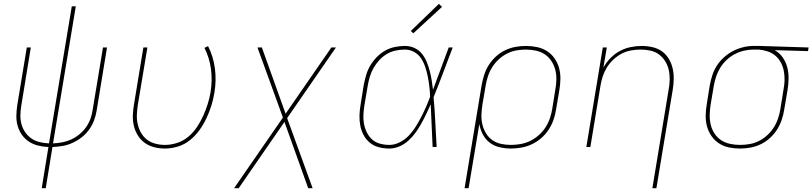

<svg xmlns="http://www.w3.org/2000/svg" viewBox="-20 -768 4244 1003"><path d="M198 215 233 0Q206 -1 179.5 -7.5Q153 -14 131.5 -28Q110 -42 95 -63Q80 -84 72.5 -109.5Q65 -135 65.5 -162.5Q66 -190 70 -218L120 -520H141L91 -215Q87 -190 86.5 -165.5Q86 -141 92.5 -118Q99 -95 112.5 -76Q126 -57 145 -44Q164 -31 188 -25.5Q212 -20 236 -19L355 -735H376L257 -19Q281 -20 305 -24.5Q329 -29 352 -39.5Q375 -50 395 -66.5Q415 -83 429.5 -103.5Q444 -124 452.5 -147.5Q461 -171 464 -194L518 -520H539L485 -191Q481 -165 471.5 -139.5Q462 -114 445.5 -91Q429 -68 406.5 -50.5Q384 -33 358.5 -21.5Q333 -10 306.5 -5.5Q280 -1 254 0L219 215Z M842 8Q813 8 785.5 1Q758 -6 736.5 -21.5Q715 -37 700.5 -60Q686 -83 679.5 -110Q673 -137 674 -165.5Q675 -194 680 -223L729 -520H750L700 -220Q696 -194 695 -168.5Q694 -143 699.5 -119Q705 -95 717 -74Q729 -53 748 -38.5Q767 -24 791.5 -17.5Q816 -11 842 -11Q873 -11 905.5 -21.5Q938 -32 964 -54Q990 -76 1009 -104.5Q1028 -133 1041.5 -163Q1055 -193 1065 -224.5Q1075 -256 1080 -287Q1090 -349 1082 -408Q1074 -467 1048 -518L1067 -527Q1094 -474 1102.5 -411.5Q1111 -349 1100 -284Q1095 -251 1084.5 -217.5Q1074 -184 1059 -151.5Q1044 -119 1022.5 -89Q1001 -59 972.5 -36Q944 -13 909.5 -2.5Q875 8 842 8Z M1203 215 1458 -154 1325 -520H1348L1472 -174L1711 -520H1735L1480 -151L1613 215H1590L1466 -131L1227 215Z M2014 8Q1986 8 1959 1Q1932 -6 1912 -22.5Q1892 -39 1879.5 -62.5Q1867 -86 1862 -112.5Q1857 -139 1858 -167Q1859 -195 1864 -223L1880 -323Q1885 -349 1892.5 -375Q1900 -401 1914 -425Q1928 -449 1948 -469.5Q1968 -490 1992 -503.5Q2016 -517 2042.5 -522.5Q2069 -528 2095 -528Q2122 -528 2145 -517.5Q2168 -507 2183.5 -488Q2199 -469 2208.5 -446Q2218 -423 2224.5 -399Q2231 -375 2235 -349.5Q2239 -324 2242 -299Q2263 -354 2283 -409.5Q2303 -465 2324 -520H2345Q2320 -455 2295.5 -389.5Q2271 -324 2245 -260Q2251 -195 2254 -130Q2257 -65 2261 0H2240Q2237 -56 2235 -111.5Q2233 -167 2230 -223Q2219 -198 2207 -173Q2195 -148 2181.5 -123.5Q2168 -99 2151.5 -76Q2135 -53 2113.5 -33.5Q2092 -14 2066 -3Q2040 8 2014 8ZM2014 -11Q2041 -11 2068 -24.5Q2095 -38 2115.5 -59.5Q2136 -81 2151.5 -106Q2167 -131 2180.5 -157Q2194 -183 2205.5 -209.5Q2217 -236 2227 -263Q2226 -289 2223 -315Q2220 -341 2215 -366.5Q2210 -392 2202 -416.5Q2194 -441 2180.5 -462Q2167 -483 2144.5 -496Q2122 -509 2095 -509Q2072 -509 2047.5 -504Q2023 -499 2001 -486Q1979 -473 1961.5 -454Q1944 -435 1931.5 -413Q1919 -391 1912 -367.5Q1905 -344 1901 -320L1884 -220Q1880 -195 1878.5 -170Q1877 -145 1881.5 -121Q1886 -97 1896.5 -76Q1907 -55 1924 -39.5Q1941 -24 1965 -17.5Q1989 -11 2014 -11ZM2139 -594 2126 -606 2273 -748 2289 -732Z M2407 215 2496 -323Q2501 -350 2509.5 -377Q2518 -404 2533.5 -428.5Q2549 -453 2571 -473Q2593 -493 2619 -505.5Q2645 -518 2672.5 -523Q2700 -528 2727 -528Q2757 -528 2785.5 -522Q2814 -516 2837.5 -501Q2861 -486 2877 -463Q2893 -440 2900.5 -413Q2908 -386 2907.5 -356Q2907 -326 2902 -297L2885 -197Q2881 -169 2871.5 -142Q2862 -115 2846 -90.5Q2830 -66 2807.5 -46.5Q2785 -27 2758.5 -14.5Q2732 -2 2704 3Q2676 8 2649 8Q2619 8 2589.5 1Q2560 -6 2538 -23Q2516 -40 2502.5 -65.5Q2489 -91 2484 -120L2428 215ZM2649 -11Q2674 -11 2699.5 -15.5Q2725 -20 2749 -31.5Q2773 -43 2794 -61.5Q2815 -80 2829.5 -102.5Q2844 -125 2852.5 -150Q2861 -175 2865 -200L2881 -300Q2886 -326 2886.5 -353Q2887 -380 2880.5 -404.5Q2874 -429 2860 -450Q2846 -471 2825.5 -484.5Q2805 -498 2779.5 -503.5Q2754 -509 2727 -509Q2702 -509 2677 -504.5Q2652 -500 2628.5 -488Q2605 -476 2585 -457.5Q2565 -439 2551 -416.5Q2537 -394 2529 -369.5Q2521 -345 2517 -320L2500 -221Q2496 -195 2495 -168.5Q2494 -142 2500 -117.5Q2506 -93 2519 -71.5Q2532 -50 2552 -36Q2572 -22 2597 -16.5Q2622 -11 2649 -11Z M3388 215 3473 -300Q3478 -326 3478.5 -352Q3479 -378 3473.5 -402.5Q3468 -427 3455 -448Q3442 -469 3422.5 -483.5Q3403 -498 3378 -503.5Q3353 -509 3326 -509Q3302 -509 3276.5 -504.5Q3251 -500 3228 -488Q3205 -476 3185 -457.5Q3165 -439 3151 -416.5Q3137 -394 3129 -370Q3121 -346 3117 -321L3064 0H3043L3129 -520H3150L3132 -415Q3147 -442 3169 -464.5Q3191 -487 3218 -501.5Q3245 -516 3274.5 -522Q3304 -528 3332 -528Q3361 -528 3389 -521.5Q3417 -515 3438.5 -499.5Q3460 -484 3474 -460.5Q3488 -437 3494 -410Q3500 -383 3499.5 -354.5Q3499 -326 3494 -297L3409 215Z M3846 8Q3816 8 3787.5 2Q3759 -4 3736 -19Q3713 -34 3697 -57Q3681 -80 3673.5 -107Q3666 -134 3666.5 -164Q3667 -194 3672 -223L3688 -323Q3693 -350 3701.5 -376Q3710 -402 3725.5 -426Q3741 -450 3763 -469.5Q3785 -489 3810.5 -502Q3836 -515 3863 -521.5Q3890 -528 3916 -528Q3920 -528 3923.5 -528Q3927 -528 3931 -528Q3935 -528 3939.5 -528Q3944 -528 3948 -528L4204 -520L4201 -501L4027 -506Q4052 -492 4068.5 -468.5Q4085 -445 4092.5 -416.5Q4100 -388 4099.5 -357.5Q4099 -327 4094 -297L4077 -197Q4073 -170 4064 -143Q4055 -116 4039.5 -91.5Q4024 -67 4002 -47Q3980 -27 3954 -14.5Q3928 -2 3900.5 3Q3873 8 3846 8ZM3846 -11Q3871 -11 3896.5 -15.5Q3922 -20 3945.5 -32Q3969 -44 3989 -62.5Q4009 -81 4023 -103.5Q4037 -126 4045 -150.5Q4053 -175 4057 -200L4073 -300Q4078 -325 4078.5 -349.5Q4079 -374 4074.5 -397.5Q4070 -421 4059 -441.5Q4048 -462 4030.5 -477Q4013 -492 3990.5 -499.5Q3968 -507 3943 -509H3928Q3925 -509 3921.5 -509Q3918 -509 3915 -509Q3891 -509 3866 -503Q3841 -497 3818 -485Q3795 -473 3775.5 -454.5Q3756 -436 3742.5 -414Q3729 -392 3721 -368Q3713 -344 3709 -320L3692 -220Q3688 -194 3687.5 -167Q3687 -140 3693 -115.5Q3699 -91 3713 -70Q3727 -49 3747.5 -35.5Q3768 -22 3794 -16.5Q3820 -11 3846 -11Z"/></svg>

Font: Iosevka SS04 Th Ex Obl
Style: Regular
Weight: 100
Width: 7
Italic angle: -9°
Monospace: yes
Designer: Belleve Invis
Foundry: Belleve Invis
Version: Version 19.0.0; ttfautohint (v1.8.4)